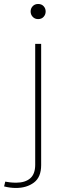

<svg xmlns="http://www.w3.org/2000/svg" viewBox="-81 -703 327 961"><path d="M72.3 -645.5Q72.3 -661.1 82.8 -672.1Q93.3 -683.1 109.9 -683.1Q127 -683.1 137.2 -672.1Q147.5 -661.1 147.5 -645.5Q147.5 -629.9 137.2 -618.7Q127 -607.4 109.9 -607.4Q93.3 -607.4 82.8 -618.7Q72.3 -629.9 72.3 -645.5ZM-60.5 230 -54.7 206.1Q-45.9 208 -31 209.7Q-16.1 211.4 -0.5 211.4Q44.9 211.4 70.1 189.7Q95.2 168 95.2 121.6V-483.4H125V123.5Q125 183.6 88.9 210.7Q52.7 237.8 -1 237.8Q-30.8 237.8 -60.5 230Z"/></svg>

Font: Estedad-FD Thin
Style: Regular
Weight: 100
Designer: Amin Abedi
Version: Version 7.3